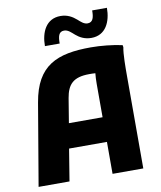

<svg xmlns="http://www.w3.org/2000/svg" viewBox="-99 -1011 912 1089"><g transform="rotate(-10 357.0 -466.5)"><path d="M330 -848C353 -848 369 -830 388 -814C409 -796 437 -780 476 -780C559 -780 592 -853 592 -933H507C507 -894 501 -865 469 -865C448 -865 432 -881 415 -896C392 -916 364 -933 324 -933C241 -933 208 -860 208 -780H293C293 -819 298 -848 330 -848ZM643 -709C589 -721 519 -728 463 -728C268 -728 149 -680 114 -472L34 0H212L242 -184H460V0H637V-537C637 -577 637 -660 645 -697ZM266 -326 289 -466C302 -543 335 -580 428 -580C439 -580 451 -580 463 -579C461 -561 460 -541 460 -519V-326Z"/></g></svg>

Font: Kufam Arabic Latin Roman Bold
Style: Regular
Weight: 700
Designer: Wael Morcos & Artur Schmal
Version: Version 1.200;PS 001.200;hotconv 1.0.88;makeotf.lib2.5.64775